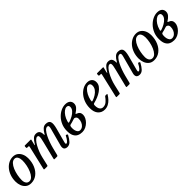

<svg xmlns="http://www.w3.org/2000/svg" viewBox="362 -1887 3254 3254"><g transform="rotate(-45 1989.0 -260.0)"><path d="M-2 -197.5Q-2 -270 19.2 -331Q40.5 -392 77.5 -436.5Q114.5 -481 162.2 -505.5Q210 -530 263 -530Q318 -530 355.5 -501.2Q393 -472.5 412.2 -426.8Q431.5 -381 431.5 -329.5Q431.5 -232.5 397.8 -155.5Q364 -78.5 304.8 -34.2Q245.5 10 168.5 10Q110.5 10 72.8 -20Q35 -50 16.5 -97.5Q-2 -145 -2 -197.5ZM90.5 -142.5Q90.5 -94.5 111.5 -64.8Q132.5 -35 171.5 -35Q208 -35 238.2 -66.5Q268.5 -98 290.2 -148.5Q312 -199 323.8 -257Q335.5 -315 335.5 -367.5Q335.5 -415.5 317 -450.2Q298.5 -485 260 -485Q220.5 -485 189 -452Q157.5 -419 135.5 -366.5Q113.5 -314 102 -254.5Q90.5 -195 90.5 -142.5Z M551 -520H669Q685 -520 688 -518.5Q691 -517 688 -503.5L669.5 -430.5Q664 -406.5 666.5 -402.5Q669 -398.5 685 -425.5Q709 -467 740 -498Q771 -529 811 -529Q860 -529 880.5 -503.5Q901 -478 902 -428.5Q902.5 -410 906.2 -409.5Q910 -409 921 -428Q947 -474.5 977.8 -501.8Q1008.5 -529 1047.5 -529Q1116 -529 1134.5 -487.2Q1153 -445.5 1125 -341L1059 -96Q1057 -89 1054.5 -76.2Q1052 -63.5 1052 -60Q1052 -44 1065.5 -44Q1082.5 -44 1105.5 -71.8Q1128.5 -99.5 1149.5 -141.5Q1153 -149 1156.8 -151.8Q1160.5 -154.5 1169 -150.5L1181 -144.5Q1188.5 -140.5 1189.8 -137.2Q1191 -134 1186.5 -125Q1153.5 -63 1118.8 -26.5Q1084 10 1037 10Q1005.5 10 985.5 -5.2Q965.5 -20.5 965.5 -56.5Q965.5 -62 967 -73Q968.5 -84 971 -92L1035 -330Q1046 -372 1055.5 -405.5Q1065 -439 1062.2 -458.5Q1059.5 -478 1034 -478Q1007 -478 980 -447.5Q953 -417 928.2 -368Q903.5 -319 883.2 -262.2Q863 -205.5 850 -153L816.5 -20.5Q813 -7.5 808.8 -3.8Q804.5 0 788 0H750Q727.5 0 726.2 -4.2Q725 -8.5 729.5 -26L805 -330Q815.5 -371.5 822 -405Q828.5 -438.5 824 -458.2Q819.5 -478 796 -478Q772 -478 744.8 -449.8Q717.5 -421.5 691.2 -375.2Q665 -329 643.8 -274Q622.5 -219 610.5 -166L577 -21Q573.5 -7 570.5 -3.5Q567.5 0 550 0H508Q485.5 0 484.5 -4.8Q483.5 -9.5 488 -27L584.5 -442.5Q587.5 -457.5 586 -461.2Q584.5 -465 571 -465H554Q540.5 -465 536.2 -467.8Q532 -470.5 532 -483.5V-497.5Q532 -511 534.8 -515.5Q537.5 -520 551 -520Z M1221 -190Q1221 -265 1247.8 -327.2Q1274.5 -389.5 1318.5 -435Q1362.5 -480.5 1414.5 -505.2Q1466.5 -530 1517.5 -530Q1576 -530 1606.8 -503.2Q1637.5 -476.5 1637.5 -432Q1637.5 -390 1610.2 -358.5Q1583 -327 1547 -305Q1527.5 -293 1529.8 -288.8Q1532 -284.5 1556 -275.5Q1610.5 -256 1610.5 -190Q1610.5 -157.5 1593.5 -122.5Q1576.5 -87.5 1546.5 -57.5Q1516.5 -27.5 1477.5 -8.8Q1438.5 10 1394 10Q1344 10 1304.8 -8.8Q1265.5 -27.5 1243.2 -71.2Q1221 -115 1221 -190ZM1360.5 -269Q1405 -283 1448.8 -307.2Q1492.5 -331.5 1521.8 -364.5Q1551 -397.5 1551 -437Q1551 -483 1503 -483Q1476 -483 1444.5 -459.2Q1413 -435.5 1385.8 -394Q1358.5 -352.5 1343 -298Q1337.5 -278 1339.8 -270.5Q1342 -263 1360.5 -269ZM1427 -245.5Q1405.5 -237.5 1385.2 -232.5Q1365 -227.5 1347 -223.5Q1330 -219.5 1325 -209.2Q1320 -199 1318 -175Q1315.5 -140.5 1322.5 -109.5Q1329.5 -78.5 1346.8 -58.8Q1364 -39 1391.5 -39Q1425 -39 1451.8 -60.2Q1478.5 -81.5 1494 -116.5Q1509.5 -151.5 1509.5 -192.5Q1509.5 -219 1500 -231.2Q1490.5 -243.5 1476 -250Q1464.5 -255 1453.5 -253.2Q1442.5 -251.5 1427 -245.5Z M1768.5 -190Q1768.5 -262 1791.2 -324Q1814 -386 1853 -432.2Q1892 -478.5 1941.2 -504.2Q1990.5 -530 2044 -530Q2096.5 -530 2129 -501.8Q2161.5 -473.5 2161.5 -419.5Q2161.5 -375.5 2135.8 -339.5Q2110 -303.5 2069 -275.5Q2028 -247.5 1980.5 -228.2Q1933 -209 1889 -198.5Q1872.5 -195 1866.5 -187Q1860.5 -179 1860.5 -155Q1860.5 -99.5 1882.5 -69.2Q1904.5 -39 1942.5 -39Q1991.5 -39 2028.8 -71.8Q2066 -104.5 2093 -144Q2097 -150 2101.2 -151.5Q2105.5 -153 2116.5 -153H2131Q2145 -153 2147.8 -150.2Q2150.5 -147.5 2144 -136Q2122 -99 2091.2 -65.5Q2060.5 -32 2020.8 -11Q1981 10 1933 10Q1860 10 1814.2 -41.2Q1768.5 -92.5 1768.5 -190ZM1893 -244Q1938.5 -259.5 1979.8 -285.5Q2021 -311.5 2046.8 -347Q2072.5 -382.5 2073 -427Q2073 -453 2061.5 -468Q2050 -483 2027 -483Q1997.5 -483 1966.8 -454.2Q1936 -425.5 1911.5 -379Q1887 -332.5 1875.5 -278Q1871 -258 1872.5 -248Q1874 -238 1893 -244Z M2283.5 -520H2401.5Q2417.5 -520 2420.5 -518.5Q2423.5 -517 2420.5 -503.5L2402 -430.5Q2396.5 -406.5 2399 -402.5Q2401.5 -398.5 2417.5 -425.5Q2441.5 -467 2472.5 -498Q2503.5 -529 2543.5 -529Q2592.5 -529 2613 -503.5Q2633.5 -478 2634.5 -428.5Q2635 -410 2638.8 -409.5Q2642.5 -409 2653.5 -428Q2679.5 -474.5 2710.2 -501.8Q2741 -529 2780 -529Q2848.5 -529 2867 -487.2Q2885.5 -445.5 2857.5 -341L2791.5 -96Q2789.5 -89 2787 -76.2Q2784.5 -63.5 2784.5 -60Q2784.5 -44 2798 -44Q2815 -44 2838 -71.8Q2861 -99.5 2882 -141.5Q2885.5 -149 2889.2 -151.8Q2893 -154.5 2901.5 -150.5L2913.5 -144.5Q2921 -140.5 2922.2 -137.2Q2923.5 -134 2919 -125Q2886 -63 2851.2 -26.5Q2816.5 10 2769.5 10Q2738 10 2718 -5.2Q2698 -20.5 2698 -56.5Q2698 -62 2699.5 -73Q2701 -84 2703.5 -92L2767.5 -330Q2778.5 -372 2788 -405.5Q2797.5 -439 2794.8 -458.5Q2792 -478 2766.5 -478Q2739.5 -478 2712.5 -447.5Q2685.5 -417 2660.8 -368Q2636 -319 2615.8 -262.2Q2595.5 -205.5 2582.5 -153L2549 -20.5Q2545.5 -7.5 2541.2 -3.8Q2537 0 2520.5 0H2482.5Q2460 0 2458.8 -4.2Q2457.5 -8.5 2462 -26L2537.5 -330Q2548 -371.5 2554.5 -405Q2561 -438.5 2556.5 -458.2Q2552 -478 2528.5 -478Q2504.5 -478 2477.2 -449.8Q2450 -421.5 2423.8 -375.2Q2397.5 -329 2376.2 -274Q2355 -219 2343 -166L2309.5 -21Q2306 -7 2303 -3.5Q2300 0 2282.5 0H2240.5Q2218 0 2217 -4.8Q2216 -9.5 2220.5 -27L2317 -442.5Q2320 -457.5 2318.5 -461.2Q2317 -465 2303.5 -465H2286.5Q2273 -465 2268.8 -467.8Q2264.5 -470.5 2264.5 -483.5V-497.5Q2264.5 -511 2267.2 -515.5Q2270 -520 2283.5 -520Z M2948 -197.5Q2948 -270 2969.2 -331Q2990.5 -392 3027.5 -436.5Q3064.5 -481 3112.2 -505.5Q3160 -530 3213 -530Q3268 -530 3305.5 -501.2Q3343 -472.5 3362.2 -426.8Q3381.5 -381 3381.5 -329.5Q3381.5 -232.5 3347.8 -155.5Q3314 -78.5 3254.8 -34.2Q3195.5 10 3118.5 10Q3060.5 10 3022.8 -20Q2985 -50 2966.5 -97.5Q2948 -145 2948 -197.5ZM3040.5 -142.5Q3040.5 -94.5 3061.5 -64.8Q3082.5 -35 3121.5 -35Q3158 -35 3188.2 -66.5Q3218.5 -98 3240.2 -148.5Q3262 -199 3273.8 -257Q3285.5 -315 3285.5 -367.5Q3285.5 -415.5 3267 -450.2Q3248.5 -485 3210 -485Q3170.5 -485 3139 -452Q3107.5 -419 3085.5 -366.5Q3063.5 -314 3052 -254.5Q3040.5 -195 3040.5 -142.5Z M3424.5 -190Q3424.5 -265 3451.2 -327.2Q3478 -389.5 3522 -435Q3566 -480.5 3618 -505.2Q3670 -530 3721 -530Q3779.5 -530 3810.2 -503.2Q3841 -476.5 3841 -432Q3841 -390 3813.8 -358.5Q3786.5 -327 3750.5 -305Q3731 -293 3733.2 -288.8Q3735.5 -284.5 3759.5 -275.5Q3814 -256 3814 -190Q3814 -157.5 3797 -122.5Q3780 -87.5 3750 -57.5Q3720 -27.5 3681 -8.8Q3642 10 3597.5 10Q3547.5 10 3508.2 -8.8Q3469 -27.5 3446.8 -71.2Q3424.5 -115 3424.5 -190ZM3564 -269Q3608.5 -283 3652.2 -307.2Q3696 -331.5 3725.2 -364.5Q3754.5 -397.5 3754.5 -437Q3754.5 -483 3706.5 -483Q3679.5 -483 3648 -459.2Q3616.5 -435.5 3589.2 -394Q3562 -352.5 3546.5 -298Q3541 -278 3543.2 -270.5Q3545.5 -263 3564 -269ZM3630.5 -245.5Q3609 -237.5 3588.8 -232.5Q3568.5 -227.5 3550.5 -223.5Q3533.5 -219.5 3528.5 -209.2Q3523.5 -199 3521.5 -175Q3519 -140.5 3526 -109.5Q3533 -78.5 3550.2 -58.8Q3567.5 -39 3595 -39Q3628.5 -39 3655.2 -60.2Q3682 -81.5 3697.5 -116.5Q3713 -151.5 3713 -192.5Q3713 -219 3703.5 -231.2Q3694 -243.5 3679.5 -250Q3668 -255 3657 -253.2Q3646 -251.5 3630.5 -245.5Z"/></g></svg>

Font: Besley* Narrow
Style: Italic
Weight: 400
Width: 4
Italic angle: -13°
Designer: Owen Earl
Foundry: indestructible type*
Version: Version 3.000; ttfautohint (v1.8.3)